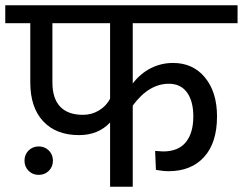

<svg xmlns="http://www.w3.org/2000/svg" viewBox="-40 -709 922 729"><path d="M464 -621V-392Q493 -430 532.5 -450Q572 -470 617 -470Q693 -470 738.5 -414.5Q784 -359 784 -267Q784 -167 735 -113Q686 -59 600 -59Q579 -59 552 -64L549 -136Q571 -134 579 -134Q637 -134 665.5 -169Q694 -204 694 -267Q694 -325 670 -358Q646 -391 601 -391Q525 -391 464 -308V0H378V-244Q333 -196 260 -196Q173 -196 124 -248.5Q75 -301 75 -396V-621H-20V-689H862V-621ZM378 -334V-621H159V-396Q159 -335 188.5 -304Q218 -273 275 -273Q308 -273 335.5 -289.5Q363 -306 378 -334ZM53 -99Q53 -122 68.5 -137.5Q84 -153 107 -153Q130 -153 145.5 -137.5Q161 -122 161 -99Q161 -76 145.5 -60.5Q130 -45 107 -45Q84 -45 68.5 -60.5Q53 -76 53 -99Z"/></svg>

Font: FiraGO
Style: Regular
Weight: 400
Designer: bBox Type
Foundry: bBox Type GmbH
Version: Version 1.001;April 20, 2020;FontCreator 12.0.0.2555 64-bit